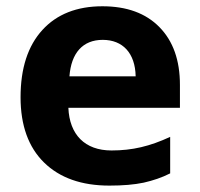

<svg xmlns="http://www.w3.org/2000/svg" viewBox="-20 -576 631 606"><path d="M304.2 -450.2C367.2 -450.2 406.7 -408.7 408.2 -335H199.2C204.6 -408.7 241.2 -450.2 304.2 -450.2ZM325.2 9.8C367.7 9.8 403.8 6.8 433.6 0.5C463.4 -6.3 491.2 -15.6 517.1 -28.8V-144C453.1 -114.3 397.9 -101.1 332 -101.1C247.6 -101.1 199.2 -151.4 195.8 -235.8H547.9V-308.1C547.9 -385.7 526.4 -446.3 483.4 -490.2C440.4 -534.2 380.4 -556.2 303.2 -556.2C222.7 -556.2 159.2 -531.2 113.8 -481.4C67.9 -431.2 44.9 -360.4 44.9 -269C44.9 -180.2 69.8 -111.3 119.1 -63C168.5 -14.6 237.3 9.8 325.2 9.8Z"/></svg>

Font: Sahel
Style: Bold
Weight: 700
Foundry: Saber Rastikerdar (saber.rastikerdar@gmail.com)
Version: Version 3.4.0